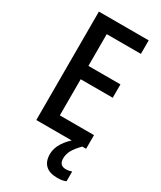

<svg xmlns="http://www.w3.org/2000/svg" viewBox="-232 -792 917 1095"><g transform="rotate(30 226.5 -244.0)"><path d="M405 0H77V-714H405V-625H180V-416H391V-328H180V-90H405ZM319 113Q319 159 363 159Q376 159 385 156.5Q394 154 401 152V216Q390 221 376.5 223.5Q363 226 345 226Q293 226 267 201Q241 176 241 129Q241 91 264.5 53.5Q288 16 327 -14L380 0Q347 33 333 59Q319 85 319 113Z"/></g></svg>

Font: Noto Sans Lao UI Cond Med
Style: Regular
Weight: 500
Width: 3
Designer: Monotype Design Team
Foundry: Monotype Imaging Inc.
Version: Version 2.000; ttfautohint (v1.8.4.7-5d5b)